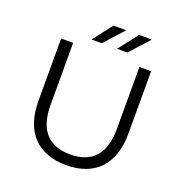

<svg xmlns="http://www.w3.org/2000/svg" viewBox="-154 -1015 1099 1157"><g transform="rotate(20 396.0 -437.0)"><path d="M396 7C575 7 684 -98 684 -300V-700H609V-302C609 -138 532 -62 396 -62C261 -62 184 -138 184 -302V-700H107V-300C107 -98 216 7 396 7ZM511 -757 623 -881H541L445 -757ZM347 -757 459 -881H377L281 -757Z"/></g></svg>

Font: Montserrat-Alt1
Style: Regular
Weight: 400
Designer: Differentunic
Foundry: Differentunic
Version: Version 7.222